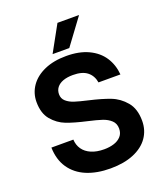

<svg xmlns="http://www.w3.org/2000/svg" viewBox="-165 -1033 998 1156"><g transform="rotate(-20 334.0 -454.5)"><path d="M49.8 -227.9H190.4Q192 -192.6 210.6 -165.8Q229.2 -139.1 263.7 -124.2Q298.1 -109.4 345.8 -109.4Q380.8 -109.4 409.2 -118.5Q437.7 -127.5 455 -147Q472.3 -166.4 472.3 -196.5Q472.3 -228.8 451 -248.7Q429.7 -268.7 397.5 -279.4Q365.2 -290.2 308.7 -302.9Q229.7 -320.7 180.2 -339.6Q130.8 -358.6 95 -401Q59.3 -443.4 59.3 -516.3Q59.3 -572.3 90.7 -617.8Q122.2 -663.3 181.5 -689.6Q240.8 -715.8 321.5 -715.8Q404.1 -715.8 462.9 -688.1Q521.8 -660.4 553.8 -611.7Q585.7 -563 591 -499.7H450.6Q443.1 -544.7 411.3 -569.6Q379.6 -594.4 320.4 -594.4Q283.5 -594.4 257 -584.7Q230.6 -574.9 216.6 -556.7Q202.6 -538.6 202.6 -513.7Q202.6 -485.7 222.6 -468.2Q242.5 -450.7 272.6 -441Q302.7 -431.3 356.5 -419Q438 -400.4 490.3 -380.1Q542.7 -359.9 580.6 -314.8Q618.6 -269.8 618.6 -193Q618.6 -132.7 586.3 -86.4Q554 -40.1 491.8 -14Q429.6 12.1 342.9 12.1Q255.5 12.1 190.4 -15.1Q125.3 -42.4 88.5 -96.2Q51.8 -150 49.8 -227.9ZM479.5 -921.2H341L249 -754.2H356Z"/></g></svg>

Font: Wand UI Pro
Style: Regular
Weight: 400
Designer: Andreas Faust
Version: Version 1.003;FEAKit 1.0